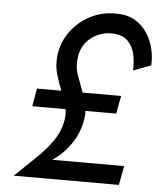

<svg xmlns="http://www.w3.org/2000/svg" viewBox="-52 -755 669 800"><g transform="rotate(5 283.0 -355.0)"><path d="M492 -480 566 -508Q568 -541 560 -576Q552 -611 532.5 -641.5Q513 -672 481 -691Q449 -710 402 -710Q344 -711 295 -686Q246 -661 213.5 -617.5Q181 -574 173 -518Q168 -474 178.5 -438Q189 -402 202 -370H100L87 -295H226Q228 -284 228 -272.5Q228 -261 226 -249Q217 -200 189 -160Q161 -120 120.5 -82Q80 -44 35 0H475L490 -80H189Q234 -109 267 -157.5Q300 -206 308 -264Q309 -272 309.5 -280Q310 -288 309 -295H438L452 -370H291Q278 -405 265 -440.5Q252 -476 259 -520Q268 -571 307.5 -599.5Q347 -628 394 -626Q436 -625 458 -602.5Q480 -580 487 -547Q494 -514 492 -480Z"/></g></svg>

Font: Jost* 400 Book Italic
Style: Italic
Weight: 400
Italic angle: -10°
Version: Version 3.200; ttfautohint (v0.97) -l 8 -r 50 -G 200 -x 14 -